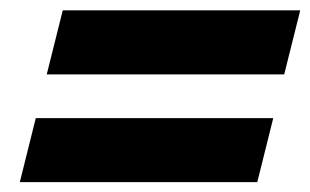

<svg xmlns="http://www.w3.org/2000/svg" viewBox="-20 -528 614 380"><path d="M72.5 -380.8 104.2 -507.5H574.2L542.5 -380.8ZM19.2 -167.5 50.8 -294.2H520.8L489.2 -167.5Z"/></svg>

Font: Funnel Sans ExtraBold
Style: Italic
Weight: 800
Italic angle: -14.036°
Version: Version 1.000; Beta; Release 5; Build 24; ttfautohint (v1.8.